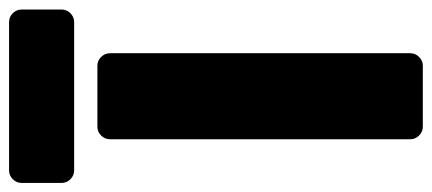

<svg xmlns="http://www.w3.org/2000/svg" viewBox="-302 -652 930 413"><g transform="rotate(-90 162.5 -445.0)"><path d="M70 -27V-673Q70 -684 78 -692Q86 -700 97 -700H228Q239 -700 247 -692Q255 -684 255 -673V-27Q255 -16 247 -8Q239 0 228 0H97Q86 0 78 -8Q70 -16 70 -27ZM-24 -777V-863Q-24 -874 -16 -882Q-8 -890 3 -890H322Q333 -890 341 -882Q349 -874 349 -863V-777Q349 -766 341 -758Q333 -750 322 -750H3Q-8 -750 -16 -758Q-24 -766 -24 -777Z"/></g></svg>

Font: Rubik
Style: Regular
Weight: 700
Designer: Hubert & Fischer
Foundry: Hubert & Fischer
Version: Version 1.100